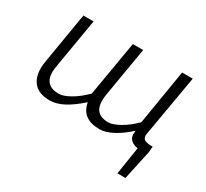

<svg xmlns="http://www.w3.org/2000/svg" viewBox="-144 -750 1242 1157"><g transform="rotate(30 477.5 -171.5)"><path d="M750 -61V-65Q750 -68 752 -84H747Q703 -43 651.5 -15Q600 13 557 13Q435 13 416 -93Q299 13 212 13Q140 13 104 -24Q68 -61 68 -131Q68 -151 75 -191L132 -532H203L147 -201Q140 -161 140 -145Q140 -49 239 -49Q268 -49 315 -75Q362 -101 411 -150L476 -532H548L492 -201Q486 -167 486 -145Q486 -49 582 -49Q612 -49 660 -75.5Q708 -102 756 -150L819 -532H893L820 -110L818 -96Q818 -73 833.5 -64.5Q849 -56 889 -56L885 -15L841 189H785L815 -3Q788 -6 769.5 -21Q751 -36 750 -61Z"/></g></svg>

Font: Nebula Sans Book
Style: Regular
Weight: 400
Italic angle: -9°
Designer: Paul D. Hunt for Adobe (as Source Sans)
Foundry: Nebula Entertainment & Broadcasting LLC
Version: Version 1.010